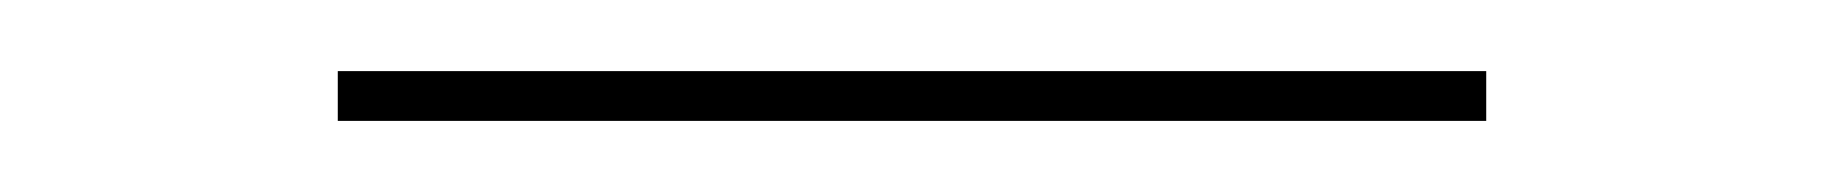

<svg xmlns="http://www.w3.org/2000/svg" viewBox="-20 -238 513 54"><path d="M75 -204H398V-218H75Z"/></svg>

Font: Cantique Normal
Style: Regular
Weight: 400
Designer: Sébastien Hayez
Foundry: Sébastien Hayez & Ariel Martín Pérez
Version: Version 1.000;hotconv 1.0.109;makeotfexe 2.5.65596